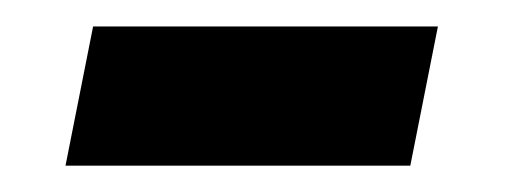

<svg xmlns="http://www.w3.org/2000/svg" viewBox="-20 -314 388 146"><path d="M292 -188H29.8L50.8 -293.9H313Z"/></svg>

Font: Charis SIL Viet
Style: Bold Italic
Weight: 700
Italic angle: -11°
Foundry: SIL International
Version: Version 5.000